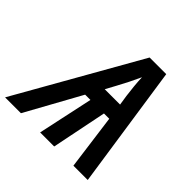

<svg xmlns="http://www.w3.org/2000/svg" viewBox="-237 -884 1053 1053"><g transform="rotate(45 289.0 -357.5)"><path d="M-58 0H65L242 -321H283L214 0H323L388 -321H429L472 0H583L477 -715H348ZM297 -418 330 -479Q364 -541 395 -609Q396 -578 399.5 -542Q403 -506 407 -477L416 -418Z"/></g></svg>

Font: Noto Sans UI Medium
Style: Italic
Weight: 500
Italic angle: -12°
Designer: Monotype Design Team
Foundry: Monotype Imaging Inc.
Version: Version 1.901